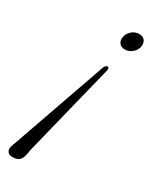

<svg xmlns="http://www.w3.org/2000/svg" viewBox="-204 -598 650 817"><g transform="rotate(30 121.0 -190.0)"><path d="M17 171.5Q0 171.5 -7 164Q-14 156.5 -13.5 145.5Q-13 138 -10 128.8Q-7 119.5 -2.5 108.5L158 -349Q163.5 -364.5 173 -364.5Q183.5 -364.5 180 -349L66.5 108.5Q65.5 117.5 64.2 124.8Q63 132 60.5 139.5Q53 171.5 17 171.5ZM222 -552Q240.5 -552 249.2 -540.2Q258 -528.5 255.5 -511.5Q252.5 -491.5 236.5 -477.8Q220.5 -464 200 -464Q181.5 -464 172.8 -475.8Q164 -487.5 167 -504.5Q169.5 -523.5 185.2 -537.8Q201 -552 222 -552Z"/></g></svg>

Font: Fraunces 144pt Soft Light
Style: Italic
Weight: 300
Italic angle: -16°
Version: Version 1.000;[b76b70a41]